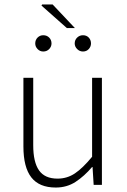

<svg xmlns="http://www.w3.org/2000/svg" viewBox="-20 -829 569 861"><path d="M230 12Q156 12 120.5 -33.5Q85 -79 85 -172V-480H129V-178Q129 -102 155 -65Q181 -28 238 -28Q281 -28 316 -51.5Q351 -75 393 -126V-480H437V0H400L395 -80H393Q358 -39 319 -13.5Q280 12 230 12ZM174 -598Q159 -598 148.5 -609Q138 -620 138 -634Q138 -650 148.5 -660.5Q159 -671 174 -671Q190 -671 200.5 -660.5Q211 -650 211 -634Q211 -620 200.5 -609Q190 -598 174 -598ZM352 -598Q337 -598 326 -609Q315 -620 315 -634Q315 -650 326 -660.5Q337 -671 352 -671Q368 -671 378 -660.5Q388 -650 388 -634Q388 -620 378 -609Q368 -598 352 -598ZM280 -703 166 -804 169 -809H216L316 -703Z"/></svg>

Font: Source Sans 3 ExtraLight Light
Style: Regular
Weight: 300
Version: Version 3.052;hotconv 1.1.0;makeotfexe 2.6.0